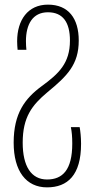

<svg xmlns="http://www.w3.org/2000/svg" viewBox="-20 -559 410 829"><path d="M183 250C272 250 330 197 330 62C330 33 327 7 324 -10H286C290 10 292 31 292 61C292 175 250 216 183 216C115 216 78 159 78 57C78 -53 118 -105 185 -161C270 -231 320 -280 320 -384C320 -479 276 -539 187 -539C100 -539 54 -472 54 -381C54 -370 55 -353 56 -344H94C93 -352 92 -369 92 -381C92 -454 121 -506 187 -506C252 -506 282 -462 282 -384C282 -286 234 -241 160 -187C88 -134 39 -70 39 57C39 180 93 250 183 250Z"/></svg>

Font: Noto Sans Georgian ExtraCondensed ExtraLight
Style: Regular
Weight: 200
Width: 2
Designer: Monotype Design Team, Akaki Razmadze
Foundry: Google LLC
Version: Version 2.005